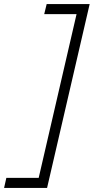

<svg xmlns="http://www.w3.org/2000/svg" viewBox="-104 -750 458 938"><path d="M-73 119H85L270 -681H112L124 -730H334L126 168H-84Z"/></svg>

Font: Kantumruy Pro Light
Style: Italic
Weight: 300
Italic angle: -13°
Version: Version 1.002